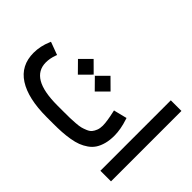

<svg xmlns="http://www.w3.org/2000/svg" viewBox="-110 -1021 1345 1345"><g transform="rotate(45 562.0 -349.0)"><path d="M486.1 0H423.2Q238.3 0 138.8 -64Q39.3 -128 39.3 -253.9Q39.3 -320.4 67.5 -385.9L71 -394.5L80.1 -391.4L157.2 -362.7L166.8 -359.2L163.2 -349.6Q147.6 -307.3 147.6 -266.5Q148.1 -188.9 214.6 -149.9Q281.1 -110.8 418.1 -110.8H482.6Q521.4 -110.8 542.3 -111.3Q563.2 -111.8 595.7 -114.1Q628.2 -116.4 645.6 -120.9Q663 -125.4 684.6 -134.5Q706.3 -143.6 717.1 -156.7Q728 -169.8 735.8 -189.7Q743.6 -209.6 743.6 -235.8Q743.6 -277.6 725.4 -357.2L723.4 -366.8L733 -368.8L813.6 -388.9L822.7 -391.4L825.7 -382.4Q850.9 -306.8 850.9 -243.3Q850.9 -198.5 841.3 -163Q831.7 -127.5 815.1 -102Q798.5 -76.6 772 -58.2Q745.6 -39.8 716.6 -28.7Q687.7 -17.6 648.4 -11.1Q609.1 -4.5 571.5 -2.3Q534 0 486.1 0ZM460.5 -446.9 531 -517.4 534.5 -520.9 538 -517.4 609.1 -446.9 612.6 -443.3 609.1 -439.8 538 -368.3 534.5 -364.7 531 -368.3 460.5 -439.8 456.9 -443.3ZM293.2 -446.9 363.7 -517.4 367.3 -520.9 370.8 -517.4 441.8 -446.9 445.3 -443.3 441.8 -439.8 370.8 -368.3 367.3 -364.7 363.7 -368.3 293.2 -439.8 289.7 -443.3Z M964.7 -698.2H1049.9H1059.9V-688.2V-10.6V-0.5H1049.9H964.7H954.7V-10.6V-688.2V-698.2Z"/></g></svg>

Font: Vazir FD Medium
Style: Regular
Weight: 500
Foundry: DejaVu fonts team - Redesigned by Saber Rastikerdar
Version: Version 21.10;October 20, 2019;FontCreator 12.0.0.2547 64-bi